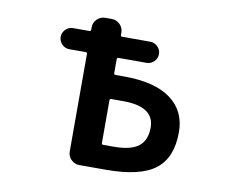

<svg xmlns="http://www.w3.org/2000/svg" viewBox="-79 -859 1159 943"><g transform="rotate(10 500.0 -388.0)"><path d="M470.7 -367.2Q462.9 -367.2 462.9 -359.4V-146.5Q462.9 -138.7 470.7 -138.7H523.4Q608.4 -138.7 647 -168.9Q685.5 -199.2 685.5 -262.7Q685.5 -367.2 530.3 -367.2Q528.3 -367.2 527.3 -367.2ZM372.1 -20.5Q348.6 -20.5 331.5 -37.6Q314.5 -54.7 314.5 -78.1V-564.5Q314.5 -572.3 306.6 -572.3H225.6Q204.1 -572.3 188.5 -587.9Q172.9 -603.5 172.9 -625Q172.9 -646.5 188.5 -662.1Q204.1 -677.7 225.6 -677.7H306.6Q314.5 -677.7 314.5 -685.5V-697.3Q314.5 -720.7 331.5 -737.8Q348.6 -754.9 372.1 -754.9H405.3Q428.7 -754.9 445.8 -737.8Q462.9 -720.7 462.9 -697.3V-685.5Q462.9 -677.7 470.7 -677.7H610.4Q631.8 -677.7 647.5 -662.1Q663.1 -646.5 663.1 -625Q663.1 -603.5 647.5 -587.9Q631.8 -572.3 610.4 -572.3H470.7Q462.9 -572.3 462.9 -564.5V-494.1Q462.9 -487.3 470.7 -487.3H513.7Q667 -487.3 746.6 -428.7Q826.2 -370.1 826.2 -263.7Q826.2 -136.7 751 -78.6Q675.8 -20.5 504.9 -20.5Z"/></g></svg>

Font: Gen Jyuu Gothic Monospace Bold
Style: Bold
Weight: 700
Designer: [Source Han Sans]
Ryoko NISHIZUKA  (kana & ideographs); Paul D. Hunt (Latin, Greek & Cyrillic); Wenlong ZHANG  (bopomofo
Version: Version 1.002.20150607